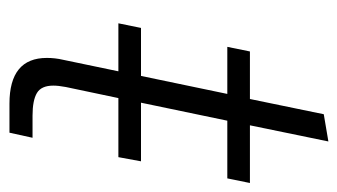

<svg xmlns="http://www.w3.org/2000/svg" viewBox="-178 -554 731 416"><g transform="rotate(90 188.0 -345.5)"><path d="M105 -81Q105 -99 109 -116L134 -236H30L40 -285H144L183 -472H81L91 -521H194L227 -681L286 -691L251 -521H376L366 -472H241L202 -285H329L320 -236H192L168 -122Q165 -106 165 -95Q165 -69 181 -59.5Q197 -50 230 -50H278L267 0H204Q105 0 105 -81Z"/></g></svg>

Font: Mona Sans Light
Style: Italic
Weight: 300
Italic angle: -11.7°
Designer: Deni Anggara
Foundry: GitHub
Version: Version 2.000